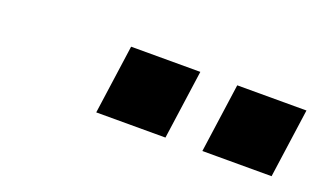

<svg xmlns="http://www.w3.org/2000/svg" viewBox="-34 -911 649 391"><g transform="rotate(20 291.0 -715.0)"><path d="M181 -640 202 -790H352L331 -640ZM411 -640 432 -790H582L561 -640Z"/></g></svg>

Font: Plus Jakarta Sans ExtraBold
Style: Italic
Weight: 800
Italic angle: -8°
Designer: Gumpita Rahayu
Foundry: Tokotype
Version: Version 2.071; ttfautohint (v1.8.4.7-5d5b);gftools[0.9.29]